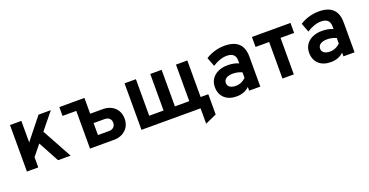

<svg xmlns="http://www.w3.org/2000/svg" viewBox="-31 -1168 3806 1982"><g transform="rotate(-20 1872.0 -177.0)"><path d="M168.4 -70V-231.2L391.6 -511H526.8ZM78.2 0V-511H203V0ZM420.6 0 272.6 -272.8 354 -373.2 558.2 0Z M620 -414V-511H870V-414ZM771.2 0V-511H896V-337.6H1033.6Q1087 -337.6 1127.5 -316.4Q1168 -295.1 1190.6 -257Q1213.2 -218.8 1213.2 -168.4Q1213.2 -118.5 1190.5 -80.5Q1167.7 -42.6 1127.3 -21.3Q1086.9 0 1033.6 0ZM896 -103H1018.4Q1050.3 -103 1069.2 -121.3Q1088 -139.7 1088 -168.8Q1088 -198.5 1069.2 -216.6Q1050.3 -234.6 1018.4 -234.6H896Z M1985.9 169V0H1938.5V-109.6H2110.7V112.8ZM1336.7 0V-511H1461.5V-109.6H1619.1V-511H1743.9V-109.6H1901.5V-511H2026.3V0Z M2380.2 12Q2296.3 12 2247.8 -33.2Q2199.2 -78.5 2199.2 -155.8Q2199.2 -206.1 2224.3 -243.8Q2249.5 -281.5 2294.8 -302.2Q2340 -323 2400.4 -323Q2434 -323 2465.2 -316.9Q2496.5 -310.7 2519.8 -299V-330.8Q2519.8 -374.1 2495.7 -395.9Q2471.5 -417.6 2424.4 -417.6Q2387 -417.6 2347.4 -404.1Q2307.9 -390.6 2267.6 -364.2L2230 -462.4Q2273.9 -491.5 2327.9 -507.2Q2382 -523 2437.2 -523Q2539.9 -523 2590.9 -474.4Q2642 -425.7 2642 -328.8V0H2519.8V-41Q2494 -15.2 2458.2 -1.6Q2422.3 12 2380.2 12ZM2408.8 -93.4Q2439.8 -93.4 2468.6 -105.7Q2497.3 -117.9 2519.8 -140.6V-201Q2498.5 -211.6 2472.3 -217.3Q2446.1 -223 2420.2 -223Q2373.5 -223 2346.8 -205.2Q2320.2 -187.5 2320.2 -156Q2320.2 -126.7 2343.5 -110.1Q2366.8 -93.4 2408.8 -93.4Z M2885.4 0V-401.4H2736V-511H3159.6V-401.4H3010.2V0Z M3415.7 12Q3331.8 12 3283.2 -33.2Q3234.7 -78.5 3234.7 -155.8Q3234.7 -206.1 3259.8 -243.8Q3285 -281.5 3330.2 -302.2Q3375.5 -323 3435.9 -323Q3469.5 -323 3500.8 -316.9Q3532 -310.7 3555.3 -299V-330.8Q3555.3 -374.1 3531.2 -395.9Q3507 -417.6 3459.9 -417.6Q3422.5 -417.6 3382.9 -404.1Q3343.4 -390.6 3303.1 -364.2L3265.5 -462.4Q3309.4 -491.5 3363.4 -507.2Q3417.5 -523 3472.7 -523Q3575.4 -523 3626.4 -474.4Q3677.5 -425.7 3677.5 -328.8V0H3555.3V-41Q3529.5 -15.2 3493.7 -1.6Q3457.8 12 3415.7 12ZM3444.3 -93.4Q3475.3 -93.4 3504.1 -105.7Q3532.8 -117.9 3555.3 -140.6V-201Q3534 -211.6 3507.8 -217.3Q3481.6 -223 3455.7 -223Q3409 -223 3382.3 -205.2Q3355.7 -187.5 3355.7 -156Q3355.7 -126.7 3379 -110.1Q3402.3 -93.4 3444.3 -93.4Z"/></g></svg>

Font: Overpass
Style: Regular
Weight: 400
Designer: Delve Withrington, Dave Bailey, Thomas Jockin
Foundry: Delve Fonts LLC
Version: Version 4.000